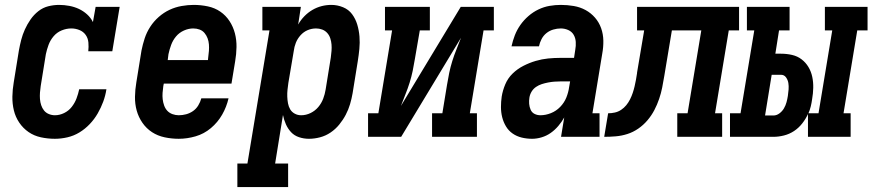

<svg xmlns="http://www.w3.org/2000/svg" viewBox="-20 -558 3558 783"><path d="M204 8Q175 8 147 2Q119 -4 96.5 -19.5Q74 -35 58.5 -58Q43 -81 36.5 -108Q30 -135 30.5 -164Q31 -193 36 -222L57 -352Q61 -374 66.5 -395.5Q72 -417 81.5 -438Q91 -459 104.5 -478.5Q118 -498 136.5 -512.5Q155 -527 177 -532.5Q199 -538 221 -538Q242 -538 263 -534Q284 -530 302 -521.5Q320 -513 335 -499.5Q350 -486 359 -468L370 -530H468L438 -349H340Q342 -367 340.5 -384.5Q339 -402 329.5 -415.5Q320 -429 304 -435.5Q288 -442 271 -442Q251 -442 231.5 -434Q212 -426 198.5 -410Q185 -394 178 -375Q171 -356 167 -337L146 -207Q144 -194 143 -180.5Q142 -167 143 -154Q144 -141 148 -129Q152 -117 159.5 -107.5Q167 -98 179 -93Q191 -88 204 -88Q223 -88 241.5 -97Q260 -106 272.5 -122Q285 -138 292 -156.5Q299 -175 303 -194H414Q410 -168 401 -143.5Q392 -119 378.5 -95.5Q365 -72 346 -52Q327 -32 304 -18Q281 -4 255 2Q229 8 204 8Z M709 8Q680 8 651.5 2Q623 -4 600 -19Q577 -34 561 -57Q545 -80 537.5 -107Q530 -134 530.5 -163.5Q531 -193 536 -222L557 -352Q562 -377 570 -401.5Q578 -426 592.5 -448.5Q607 -471 627.5 -489Q648 -507 671.5 -518Q695 -529 720.5 -533.5Q746 -538 770 -538Q799 -538 827.5 -532Q856 -526 878.5 -510.5Q901 -495 916 -472Q931 -449 938 -422Q945 -395 944.5 -366Q944 -337 939 -308L924 -217H648L646 -207Q644 -193 643 -179.5Q642 -166 643.5 -153Q645 -140 649.5 -127.5Q654 -115 662.5 -106Q671 -97 683.5 -92.5Q696 -88 709 -88Q724 -88 739 -92Q754 -96 767 -105Q780 -114 788.5 -128Q797 -142 801 -157H912Q904 -122 886 -90.5Q868 -59 840 -35.5Q812 -12 777.5 -2Q743 8 709 8ZM664 -313H828L829 -323Q831 -337 832 -350.5Q833 -364 832 -377Q831 -390 826.5 -402Q822 -414 814 -423.5Q806 -433 794 -437.5Q782 -442 768 -442Q749 -442 730 -433.5Q711 -425 698 -409.5Q685 -394 678 -375Q671 -356 667 -337Z M948 205V109H989L1079 -434H1050V-530H1207L1196 -458Q1206 -476 1221 -491.5Q1236 -507 1254 -517.5Q1272 -528 1291.5 -533Q1311 -538 1331 -538Q1356 -538 1379 -528.5Q1402 -519 1416 -500Q1430 -481 1437 -457.5Q1444 -434 1446 -409Q1448 -384 1445.5 -358.5Q1443 -333 1439 -308L1418 -178Q1414 -155 1407.5 -133Q1401 -111 1390 -90Q1379 -69 1363.5 -50Q1348 -31 1328 -17.5Q1308 -4 1285 2Q1262 8 1240 8Q1219 8 1199.5 1.5Q1180 -5 1167 -19Q1154 -33 1146 -51Q1138 -69 1134 -89L1102 109H1155V205ZM1208 -88Q1228 -88 1246.5 -97Q1265 -106 1278 -121.5Q1291 -137 1298 -155.5Q1305 -174 1308 -193L1329 -323Q1331 -337 1332 -350.5Q1333 -364 1332 -376.5Q1331 -389 1327 -401.5Q1323 -414 1314.5 -423.5Q1306 -433 1294 -437.5Q1282 -442 1269 -442Q1251 -442 1234.5 -435Q1218 -428 1205.5 -414Q1193 -400 1186.5 -383.5Q1180 -367 1178 -350L1156 -220Q1154 -206 1152.5 -192Q1151 -178 1151.5 -164Q1152 -150 1154.5 -136.5Q1157 -123 1163.5 -112Q1170 -101 1182 -94.5Q1194 -88 1208 -88Z M1481 0V-96H1523L1579 -434H1550V-530H1733V-434H1692L1672 -318Q1668 -293 1663 -269Q1658 -245 1650.5 -221Q1643 -197 1633.5 -173.5Q1624 -150 1615 -126L1859 -530H1994V-434H1952L1896 -96H1925V0H1742V-96H1784L1803 -212Q1807 -237 1812 -261Q1817 -285 1824.5 -309Q1832 -333 1841.5 -356.5Q1851 -380 1860 -404L1616 0Z M2150 8Q2128 8 2107.5 3Q2087 -2 2070.5 -13.5Q2054 -25 2043.5 -42.5Q2033 -60 2028 -80Q2023 -100 2023 -121.5Q2023 -143 2026 -164Q2030 -189 2040.5 -214Q2051 -239 2070.5 -258Q2090 -277 2114.5 -289.5Q2139 -302 2164.5 -309.5Q2190 -317 2215 -319.5Q2240 -322 2266 -322H2321L2326 -355Q2329 -371 2328 -387Q2327 -403 2319.5 -416Q2312 -429 2297.5 -435.5Q2283 -442 2267 -442Q2252 -442 2236.5 -437.5Q2221 -433 2208.5 -423Q2196 -413 2188.5 -398.5Q2181 -384 2178 -369H2066Q2071 -392 2079.5 -414Q2088 -436 2102 -456Q2116 -476 2135 -492.5Q2154 -509 2176 -519.5Q2198 -530 2221 -534Q2244 -538 2267 -538Q2294 -538 2320 -533.5Q2346 -529 2368 -517Q2390 -505 2406.5 -486Q2423 -467 2431.5 -443Q2440 -419 2440.5 -392.5Q2441 -366 2436 -339L2396 -96H2425V0H2268L2281 -79Q2271 -61 2257 -44.5Q2243 -28 2226 -16Q2209 -4 2189 2Q2169 8 2150 8ZM2184 -88Q2205 -88 2226.5 -96.5Q2248 -105 2264.5 -122Q2281 -139 2289.5 -160Q2298 -181 2301 -203L2305 -226H2266Q2253 -226 2240.5 -225Q2228 -224 2215 -221.5Q2202 -219 2189.5 -215Q2177 -211 2166 -203.5Q2155 -196 2148 -184.5Q2141 -173 2139 -160Q2137 -147 2138 -134.5Q2139 -122 2144 -110.5Q2149 -99 2160 -93.5Q2171 -88 2184 -88Z M2444 0 2460 -96Q2473 -96 2487 -99Q2501 -102 2513 -110Q2525 -118 2534 -129Q2543 -140 2549.5 -153Q2556 -166 2560.5 -179.5Q2565 -193 2568 -206Q2571 -219 2573.5 -232.5Q2576 -246 2578 -260V-261Q2578 -261 2578 -261Q2578 -261 2578 -262L2607 -434H2578V-530H2994V-434H2952L2896 -96H2925V0H2742V-96H2784L2840 -434H2720L2689 -248Q2685 -224 2680.5 -201Q2676 -178 2668 -154.5Q2660 -131 2648.5 -109Q2637 -87 2620.5 -67.5Q2604 -48 2583 -33.5Q2562 -19 2538.5 -11.5Q2515 -4 2491 -2Q2467 0 2444 0Z M2957 0V-96H3000L3056 -434H3026V-530H3200V-434H3157L3142 -339H3165Q3188 -339 3210 -334Q3232 -329 3249 -316Q3266 -303 3277 -284.5Q3288 -266 3292.5 -244.5Q3297 -223 3296.5 -200Q3296 -177 3292 -154Q3290 -139 3286.5 -124.5Q3283 -110 3277 -96H3318L3374 -434H3344V-530H3518V-434H3476L3420 -96H3449V0H3275V-93Q3266 -73 3251.5 -54.5Q3237 -36 3218 -23.5Q3199 -11 3177 -5.5Q3155 0 3134 0ZM3134 -87Q3147 -87 3158.5 -95.5Q3170 -104 3177 -116Q3184 -128 3187.5 -141Q3191 -154 3193 -167Q3195 -180 3196 -193.5Q3197 -207 3195 -219.5Q3193 -232 3185.5 -242.5Q3178 -253 3165 -253H3127L3100 -87Z"/></svg>

Font: Iosevka Curly Slab Oblique
Style: Bold
Weight: 700
Italic angle: -9°
Monospace: yes
Designer: Belleve Invis
Foundry: Belleve Invis
Version: Version 11.1.0; ttfautohint (v1.8.3)